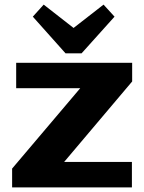

<svg xmlns="http://www.w3.org/2000/svg" viewBox="-20 -812 625 832"><path d="M32.5 -81.5 375.4 -486.1 392.5 -429.7H50.1V-540H552.7V-459L207.7 -50.8L191.7 -110.3H551.6V0H32.5ZM476.3 -739.8 333.4 -580.8H264.1L122.2 -739.8L169.3 -792L343.2 -656.2H254.3L428.7 -792Z"/></svg>

Font: Pathway Extreme 8pt Thin 12pt
Style: Regular
Weight: 100
Version: Version 1.001;gftools[0.9.26]